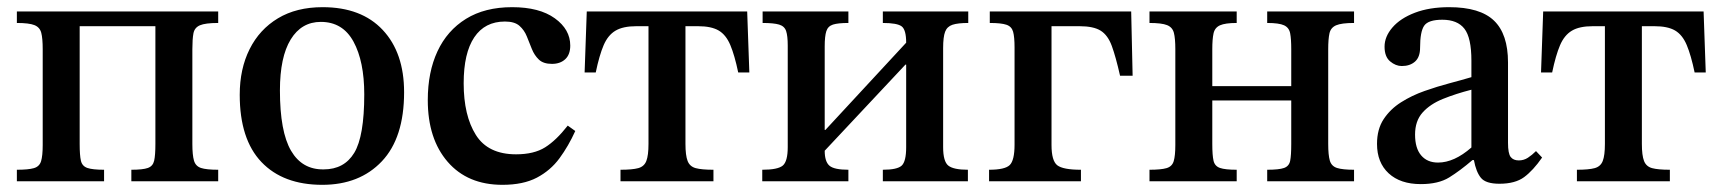

<svg xmlns="http://www.w3.org/2000/svg" viewBox="-20 -505 4781 535"><path d="M270 0H27V-32Q59 -32 74.5 -36.5Q90 -41 94.5 -56Q99 -71 99 -101V-368Q99 -398 95 -413.5Q91 -429 76 -435Q61 -441 27 -441V-473H588V-441Q552 -441 537 -434.5Q522 -428 519 -412Q516 -396 516 -368V-104Q516 -73 520.5 -57.5Q525 -42 540 -37Q555 -32 588 -32V0H346V-32Q378 -32 392 -37Q406 -42 409.5 -57Q413 -72 413 -104V-432H202V-104Q202 -72 205.5 -57Q209 -42 223.5 -37Q238 -32 270 -32Z M878 10Q769 10 708.5 -53.5Q648 -117 648 -241Q648 -313 675.5 -368Q703 -423 754.5 -454Q806 -485 879 -485Q987 -485 1046.5 -421.5Q1106 -358 1106 -248Q1106 -121 1044 -55.5Q982 10 878 10ZM882 -33Q939 -33 967 -79Q995 -125 995 -242Q995 -334 965 -389Q935 -444 874 -444Q820 -444 790 -395Q760 -346 760 -253Q760 -138 791 -85Q822 -32 882 -33Z M1562 -155 1583 -140Q1564 -98 1539 -64Q1514 -30 1476 -10Q1438 10 1380 10Q1283 10 1227.5 -54Q1172 -118 1172 -226Q1172 -304 1199 -362Q1226 -420 1278.5 -452.5Q1331 -485 1407 -485Q1483 -485 1526 -454Q1569 -423 1569 -378Q1569 -353 1555 -340Q1541 -327 1518 -327Q1494 -327 1481.5 -339Q1469 -351 1462 -368.5Q1455 -386 1448 -403.5Q1441 -421 1427.5 -433Q1414 -445 1387 -445Q1331 -445 1301.5 -401Q1272 -357 1272 -273Q1272 -183 1306 -129Q1340 -75 1418 -75Q1468 -75 1499 -94.5Q1530 -114 1562 -155Z M1968 0H1709V-32Q1742 -32 1758.5 -36.5Q1775 -41 1781 -56.5Q1787 -72 1787 -104V-432H1753Q1716 -432 1695 -419.5Q1674 -407 1662 -379Q1650 -351 1640 -303H1609L1615 -473H2062L2068 -303H2037Q2027 -351 2015 -379.5Q2003 -408 1982.5 -420Q1962 -432 1925 -432H1890V-104Q1890 -72 1896 -56.5Q1902 -41 1918.5 -36.5Q1935 -32 1968 -32Z M2344 0H2104V-32Q2147 -32 2161 -43.5Q2175 -55 2175 -95V-378Q2175 -405 2170.5 -418.5Q2166 -432 2151 -436.5Q2136 -441 2105 -441V-473H2344V-441Q2315 -441 2301 -436.5Q2287 -432 2282.5 -418Q2278 -404 2278 -376V-143H2280L2505 -386Q2505 -422 2492.5 -431.5Q2480 -441 2440 -441V-473H2678V-441Q2649 -441 2634 -436Q2619 -431 2613.5 -416.5Q2608 -402 2608 -371V-95Q2608 -55 2622.5 -43.5Q2637 -32 2677 -32V0H2440V-32Q2480 -32 2492.5 -43.5Q2505 -55 2505 -95V-325H2503L2278 -85Q2278 -55 2291 -43.5Q2304 -32 2344 -32Z M2992 0H2736V-32Q2780 -32 2793.5 -45Q2807 -58 2807 -102V-373Q2807 -402 2803 -416.5Q2799 -431 2784.5 -436Q2770 -441 2738 -441V-473H3132L3136 -294H3101Q3089 -347 3078 -377Q3067 -407 3047 -419.5Q3027 -432 2988 -432H2910V-101Q2910 -57 2926 -44.5Q2942 -32 2992 -32Z M3426 0H3183V-32Q3215 -32 3230.5 -36.5Q3246 -41 3250.5 -56Q3255 -71 3255 -101V-368Q3255 -398 3251 -413.5Q3247 -429 3232 -435Q3217 -441 3183 -441V-473H3426V-441Q3394 -441 3379.5 -434.5Q3365 -428 3361.5 -412Q3358 -396 3358 -368V-265H3578V-368Q3578 -396 3575 -412Q3572 -428 3558 -434.5Q3544 -441 3511 -441V-473H3753V-441Q3718 -441 3703 -434.5Q3688 -428 3684.5 -412Q3681 -396 3681 -368V-104Q3681 -73 3685.5 -57.5Q3690 -42 3705.5 -37Q3721 -32 3753 -32V0H3511V-32Q3544 -32 3558 -37Q3572 -42 3575 -57Q3578 -72 3578 -104V-225H3358V-104Q3358 -72 3361.5 -57Q3365 -42 3379.5 -37Q3394 -32 3426 -32Z M3939 8Q3882 8 3849.5 -22Q3817 -52 3817 -104Q3817 -145 3835.5 -173Q3854 -201 3884 -220Q3914 -239 3949.5 -251.5Q3985 -264 4019 -273Q4053 -282 4080 -290V-336Q4080 -400 4060.5 -425Q4041 -450 3999 -450Q3960 -450 3948.5 -433.5Q3937 -417 3937 -372Q3937 -346 3923 -333.5Q3909 -321 3886 -321Q3869 -321 3853.5 -334Q3838 -347 3838 -375Q3838 -403 3860 -428.5Q3882 -454 3922.5 -469.5Q3963 -485 4018 -485Q4104 -485 4143 -447.5Q4182 -410 4182 -331V-107Q4182 -77 4189.5 -67.5Q4197 -58 4212 -58Q4226 -58 4237.5 -65.5Q4249 -73 4260 -84L4277 -66Q4252 -30 4227 -11.5Q4202 7 4158 7Q4120 7 4106.5 -9.5Q4093 -26 4087 -59H4083Q4048 -29 4018 -10.5Q3988 8 3939 8ZM4080 -94V-255Q4037 -244 4001 -229.5Q3965 -215 3944 -191.5Q3923 -168 3923 -130Q3923 -92 3940 -72Q3957 -52 3987 -52Q4032 -52 4080 -94Z M4633 0H4374V-32Q4407 -32 4423.5 -36.5Q4440 -41 4446 -56.5Q4452 -72 4452 -104V-432H4418Q4381 -432 4360 -419.5Q4339 -407 4327 -379Q4315 -351 4305 -303H4274L4280 -473H4727L4733 -303H4702Q4692 -351 4680 -379.5Q4668 -408 4647.5 -420Q4627 -432 4590 -432H4555V-104Q4555 -72 4561 -56.5Q4567 -41 4583.5 -36.5Q4600 -32 4633 -32Z"/></svg>

Font: STIX Two Text Medium
Style: Regular
Weight: 500
Designer: Ross Mills, John Hudson & Paul Hanslow, Tiro Typeworks Ltd; with prior portions MicroPress Inc., and Coen Hoffman.
Foundry: Tiro Typeworks Ltd
Version: Version 2.13 b171